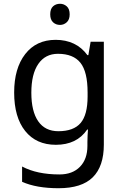

<svg xmlns="http://www.w3.org/2000/svg" viewBox="-20 -757 655 1017"><path d="M275 -546Q328 -546 370.5 -526Q413 -506 443 -465H448L460 -536H530V9Q530 124 471.5 182Q413 240 290 240Q232 240 183.5 231.5Q135 223 97 206V125Q176 167 295 167Q364 167 403.5 126.5Q443 86 443 16V-5Q443 -17 444 -39.5Q445 -62 446 -71H442Q414 -30 372.5 -10Q331 10 276 10Q172 10 113.5 -63Q55 -136 55 -267Q55 -395 113.5 -470.5Q172 -546 275 -546ZM287 -472Q220 -472 183 -418.5Q146 -365 146 -266Q146 -167 182.5 -114.5Q219 -62 289 -62Q370 -62 407 -105.5Q444 -149 444 -246V-267Q444 -377 406 -424.5Q368 -472 287 -472ZM298 -737Q318 -737 333.5 -723.5Q349 -710 349 -681Q349 -653 333.5 -639Q318 -625 298 -625Q276 -625 261 -639Q246 -653 246 -681Q246 -710 261 -723.5Q276 -737 298 -737Z"/></svg>

Font: Noto Naskh Arabic
Style: Regular
Weight: 400
Designer: Monotype Design Team, David Williams, Mohamad Dakak and Nizar Qandah
Foundry: Monotype Imaging Inc.
Version: Version 2.013